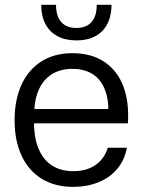

<svg xmlns="http://www.w3.org/2000/svg" viewBox="-20 -749 614 779"><path d="M39.2 -260.3Q39.2 -343.3 66.9 -404.6Q94.7 -465.8 147.4 -499.5Q200.2 -533.2 273.8 -533.2Q351.5 -533.2 404.3 -497.4Q457.2 -461.7 480.9 -397.3Q504.7 -332.8 498.8 -248.7H118Q118.7 -184.5 138.5 -140.9Q158.3 -97.3 193.5 -75.9Q228.7 -54.5 276.7 -54.5Q332 -54.5 368.1 -80Q404.2 -105.5 417.2 -149.5H494.7Q486 -100.5 456.1 -64.4Q426.2 -28.3 379.7 -9.6Q333.3 9.2 276.7 9.2Q202 9.2 148.6 -24.1Q95.2 -57.3 67.2 -118.2Q39.2 -179 39.2 -260.3ZM110.3 -306.8H428.7L420 -293.5Q420.3 -353.8 402.4 -392.9Q384.5 -432 351.8 -450.8Q319 -469.7 273.8 -469.7Q203.8 -469.7 162.8 -424.8Q121.8 -379.8 118.8 -295ZM147.3 -729.4H207.3Q207.3 -683.1 228.7 -659.3Q250 -635.5 289.9 -635.5Q329.8 -635.5 351.1 -659.3Q372.5 -683.1 372.5 -729.4H432.5Q431.8 -660.1 394.4 -622.6Q357 -585.1 289.9 -585.1Q245.5 -585.1 213.5 -602.1Q181.6 -619.1 164.5 -651.3Q147.3 -683.4 147.3 -729.4Z"/></svg>

Font: Mona Sans VF XLt
Style: Regular
Weight: 200
Designer: Deni Anggara
Foundry: GitHub
Version: Version 2.000;Glyphs 3.2.3 (3260)